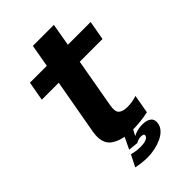

<svg xmlns="http://www.w3.org/2000/svg" viewBox="-268 -818 1086 1086"><g transform="rotate(-45 275.0 -275.0)"><path d="M281.5 7.5Q349.5 7.5 413.5 -6.5L433 -117.5Q395.5 -105 358 -105Q321.5 -105 304 -120Q286.5 -135 295 -183L347 -477H529L549.5 -592.5H367.5L391 -728H223L199 -592.5H64L43.5 -477H179L120 -146Q105 -59.5 153.8 -26Q202.5 7.5 281.5 7.5ZM235.5 177.5Q265.5 177.5 295 171.2Q324.5 165 350 153.2Q375.5 141.5 392.2 124Q409 106.5 413 84Q418.5 53.5 400 38.8Q381.5 24 346.5 24Q319 24 295.8 31.8Q272.5 39.5 259.5 50.5L252 78.5Q259 73.5 270.5 70Q282 66.5 292 66.5Q304.5 66.5 310.2 69.8Q316 73 314 81.5Q312 92.5 295.8 99.8Q279.5 107 249 107Q229 107 211.2 104Q193.5 101 181.5 98L146.5 167.5Q168 172 191.2 174.8Q214.5 177.5 235.5 177.5ZM252 78.5 294 0H227.5L193 72.5Z"/></g></svg>

Font: Anybody Thin
Style: Bold Italic
Weight: 700
Italic angle: -10°
Version: Version 1.113;gftools[0.9.25]